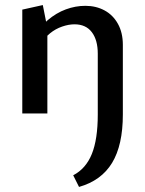

<svg xmlns="http://www.w3.org/2000/svg" viewBox="-20 -448 573 758"><path d="M292 290 269 244Q319 218 342.5 160Q366 102 366 4V-236Q366 -290 342.5 -321Q319 -352 274 -352Q251 -352 225 -343Q199 -334 177.5 -316.5Q156 -299 141 -272L109 -297Q135 -340 168.5 -368.5Q202 -397 240 -411Q278 -425 317 -425Q359 -425 392.5 -407Q426 -389 445.5 -354Q465 -319 465 -271V4Q465 125 422.5 195Q380 265 292 290ZM68 0V-410L149 -428L167 -337V0Z"/></svg>

Font: Ysabeau SemiBold
Style: Regular
Weight: 600
Designer: Christian Thalmann (Catharsis Fonts)
Version: Version 2.000;gftools[0.9.27.dev2+g8671c4b]